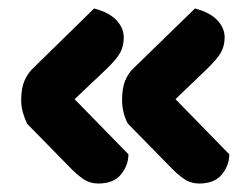

<svg xmlns="http://www.w3.org/2000/svg" viewBox="-20 -456 594 453"><path d="M283 -92Q283 -66 265.5 -44.5Q248 -23 212 -23Q192 -23 176 -34Q160 -45 144 -62L44 -164Q39 -174 34.5 -189Q30 -204 30 -219Q30 -248 37.5 -265Q45 -282 56 -293L202 -436Q237 -427 254.5 -408.5Q272 -390 272 -368Q272 -348 264 -332.5Q256 -317 230 -292L156 -222ZM521 -92Q521 -66 503.5 -44.5Q486 -23 450 -23Q430 -23 414 -34Q398 -45 382 -62L282 -164Q276 -174 272 -189Q268 -204 268 -219Q268 -248 275 -265Q282 -282 293 -293L440 -436Q475 -427 492.5 -408.5Q510 -390 510 -368Q510 -348 501.5 -332.5Q493 -317 467 -292L394 -222Z"/></svg>

Font: Baloo 2
Style: Bold
Weight: 700
Designer: Sarang Kulkarni and Ek Type
Foundry: Ek Type
Version: Version 1.640;hotconv 1.0.111;makeotfexe 2.5.65597; ttfautoh